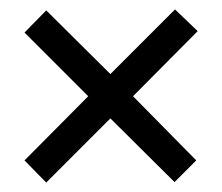

<svg xmlns="http://www.w3.org/2000/svg" viewBox="-20 -557 470 407"><path d="M351 -537 399 -491 262 -353 396 -217 350 -171 214 -306 78 -170 32 -217 167 -353 32 -488 78 -535 214 -400Z"/></svg>

Font: Noto Sans Georgian ExtraCondensed
Style: Regular
Weight: 400
Width: 2
Designer: Monotype Design Team, Akaki Razmadze
Foundry: Google LLC
Version: Version 2.005; ttfautohint (v1.8.4.7-5d5b)